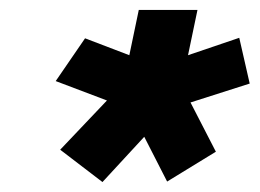

<svg xmlns="http://www.w3.org/2000/svg" viewBox="-20 -719 522 386"><path d="M101 -418 195 -517 92 -556 151 -642 240 -608 259 -699H377L358 -608L461 -643L482 -551L363 -513L414 -414L316 -354L270 -444L186 -353Z"/></svg>

Font: Prompt Bold
Style: Bold Italic
Weight: 700
Italic angle: -12°
Designer: Katatrad Team
Foundry: CadsonDemak
Version: Version 1.000